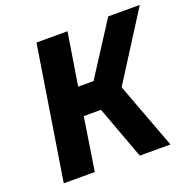

<svg xmlns="http://www.w3.org/2000/svg" viewBox="-130 -874 1012 1006"><g transform="rotate(-20 376.0 -371.0)"><path d="M58 0 176 -742H349L302 -450H388L576 -742H752L515 -369L653 0H482L373 -295H277L231 0Z"/></g></svg>

Font: Exo Thin ExtraBold
Style: Italic
Weight: 800
Italic angle: -9°
Version: Version 2.000